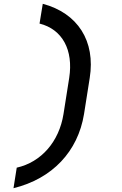

<svg xmlns="http://www.w3.org/2000/svg" viewBox="-20 -865 640 1010"><path d="M51 125C255 75 390 -68 422 -265L452 -455C483 -649 389 -796 205 -845L188 -741C308 -711 367 -602 344 -455L314 -265C291 -120 197 -12 68 17Z"/></svg>

Font: JetBrains Mono SemiBold
Style: Italic
Weight: 472
Italic angle: -9°
Monospace: yes
Designer: Philipp Nurullin, Konstantin Bulenkov
Foundry: JetBrains
Version: Version 2.305